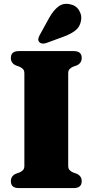

<svg xmlns="http://www.w3.org/2000/svg" viewBox="-20 -961 473 981"><path d="M328.5 -114Q328.5 -100 334.8 -92.8Q341 -85.5 353 -80L372.5 -73Q397.5 -61.5 397.5 -35Q397.5 0 356.5 0H76.5Q35.5 0 35.5 -35Q35.5 -61.5 60.5 -73L80 -80Q92 -85.5 98.2 -92.8Q104.5 -100 104.5 -114V-586Q104.5 -600 98.2 -607.2Q92 -614.5 80 -620L60.5 -627Q35.5 -638.5 35.5 -665Q35.5 -700 76.5 -700H356.5Q397.5 -700 397.5 -665Q397.5 -638.5 372.5 -627L353 -620Q341 -614.5 334.8 -607.2Q328.5 -600 328.5 -586ZM232 -871Q252.5 -907.5 277.5 -927Q302.5 -946.5 337 -939.5Q369 -933.5 384.2 -907.8Q399.5 -882 394 -856Q389 -825 367.2 -807Q345.5 -789 308.5 -775L217.5 -741.5Q207.5 -737.5 196.8 -738.5Q186 -739.5 180 -747Q174 -755 176 -764Q178 -773 183.5 -783Z"/></svg>

Font: Fraunces 72pt Soft Black
Style: Regular
Weight: 900
Version: Version 1.000;[b76b70a41]